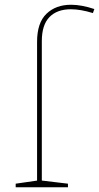

<svg xmlns="http://www.w3.org/2000/svg" viewBox="-20 -788 417 808"><path d="M46 0V-15L143 -29L136 -21V-612Q136 -692 175.5 -730Q215 -768 279 -768Q301 -768 325.5 -763.5Q350 -759 377 -750L371 -733Q345 -741 322 -745Q299 -749 278 -749Q220 -749 188 -716Q156 -683 156 -615V-21L149 -29L266 -15V0Z"/></svg>

Font: Bitter Thin Thin
Style: Regular
Weight: 250
Version: Version 2.002